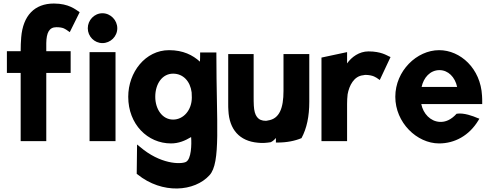

<svg xmlns="http://www.w3.org/2000/svg" viewBox="-20 -789 2781 1087"><path d="M431 -720C408 -735 370 -769 285 -769C176 -769 110 -701 100 -577C98 -552 97 -528 97 -499H19V-376H97V10H242V-376H380V-499H242V-545C243 -603 258 -635 299 -635C340 -635 350 -624 365 -614L375 -607Z M477 -629C477 -583 514 -545 560 -545C605 -545 644 -582 644 -629C644 -675 606 -714 560 -714C514 -714 477 -675 477 -629ZM634 10V-494H487V10Z M960 -112C899 -112 859 -171 859 -241C859 -315 899 -372 960 -372C1017 -372 1057 -329 1065 -266C1065 -257 1066 -246 1066 -237C1066 -166 1019 -112 960 -112ZM1166 203C1231 133 1205 -91 1205 -482V-492H1113V-482C1113 -474 1113 -455 1112 -440C1071 -477 1017 -505 937 -505C803 -505 706 -380 706 -241C706 -85 816 23 948 23C991 23 1027 8 1062 -13C1065 26 1064 113 1032 128C1002 142 887 141 772 42L756 29L754 195L758 198C899 312 1082 296 1166 203Z M1272 -483V-203C1272 -190 1272 -176 1273 -164C1278 -56 1336 10 1440 19C1464 22 1489 20 1513 16C1525 10 1534 2 1542 -8V18H1551C1603 18 1649 9 1687 -7C1717 -63 1731 -130 1731 -213V-483H1585V-274C1585 -177 1562 -116 1497 -107C1493 -106 1489 -105 1485 -105C1440 -105 1420 -133 1417 -191C1416 -208 1416 -225 1416 -243V-483Z M2191 -466 2182 -470C2170 -475 2138 -498 2066 -498C2014 -498 1970 -466 1945 -430V-494L1800 -463V10H1945V-201C1945 -220 1946 -237 1948 -255C1957 -305 1984 -358 2036 -363C2039 -363 2044 -365 2047 -365C2093 -365 2111 -349 2120 -343L2130 -336Z M2365 -200H2710V-210C2710 -222 2710 -235 2709 -247C2701 -401 2587 -505 2466 -505C2340 -505 2218 -388 2218 -241C2218 -95 2340 23 2466 23C2554 23 2636 -21 2688 -107L2694 -117L2683 -121C2660 -131 2606 -152 2565 -145C2534 -111 2502 -97 2469 -99C2417 -102 2376 -145 2365 -200ZM2568 -297H2367C2378 -349 2415 -392 2468 -392C2517 -392 2556 -353 2568 -297Z"/></svg>

Font: Bluebird
Style: SfBdNrw
Weight: 700
Designer: Jasper
Foundry: Cannot Into Space Fonts
Version: Version 0.98